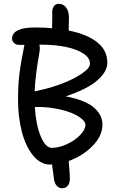

<svg xmlns="http://www.w3.org/2000/svg" viewBox="-20 -857 630 1014"><path d="M245.1 12.2Q193.8 12.2 154.5 -36.1Q115.2 -84.5 95.2 -161.9Q75.2 -239.3 75.2 -331.1Q75.2 -406.2 82.3 -464.6Q89.4 -522.9 108.9 -620.1H80.1Q64.5 -620.1 54.2 -629.9Q43.9 -639.6 43.9 -653.8Q43.9 -681.6 74 -696.8Q104 -711.9 163.1 -711.9Q216.3 -711.9 254.9 -708Q256.8 -766.6 255.9 -793Q255.9 -812 264.9 -824.5Q273.9 -836.9 291 -836.9Q314 -836.9 329.1 -817.4Q344.2 -797.9 344.2 -762.2Q344.2 -730.5 342.8 -695.8Q438.5 -676.8 492.7 -634.3Q546.9 -591.8 546.9 -524.9Q546.9 -479.5 494.6 -433.1Q442.4 -386.7 327.1 -348.1Q381.8 -337.9 421.1 -321.3Q460.4 -304.7 481.4 -284.2Q502.4 -263.7 511.7 -242.9Q521 -222.2 521 -199.2Q521 -139.2 468.8 -86.2Q416.5 -33.2 342.8 -6.8Q349.1 64.9 349.1 84Q349.1 111.3 337.6 124.3Q326.2 137.2 309.1 137.2Q292 137.2 280.3 124.8Q268.6 112.3 265.1 88.9Q259.3 48.8 254.9 11.2Q252 12.2 245.1 12.2ZM189 -585Q165.5 -453.6 163.1 -374Q171.9 -376.5 187 -379.9Q246.1 -392.1 307.1 -415.3Q368.2 -438.5 411.6 -467.8Q455.1 -497.1 455.1 -521Q455.1 -551.8 419.7 -574.7Q384.3 -597.7 326.7 -609.4Q269 -621.1 199.2 -621.1H188Q191.9 -605.5 189 -585ZM174.8 -292H164.1Q169.4 -198.7 194.8 -137.5Q220.2 -76.2 253.9 -76.2Q291.5 -76.2 333.3 -95.5Q375 -114.7 403.1 -143.6Q431.2 -172.4 431.2 -198.2Q431.2 -213.4 410.4 -230.5Q389.6 -247.6 355.7 -261.2Q321.8 -274.9 273.2 -283.7Q224.6 -292.5 174.8 -292Z"/></svg>

Font: Shantell Sans Normal
Style: Regular
Weight: 400
Designer: Stephen Nixon, Anya Danilova, Shantell Martin
Foundry: Arrow Type
Version: Version 1.006;[559af2be0]